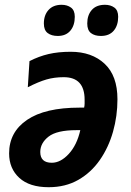

<svg xmlns="http://www.w3.org/2000/svg" viewBox="-20 -771 548 801"><path d="M183 10Q103 10 60.5 -29Q18 -68 18 -131Q18 -220 93 -271Q168 -322 312 -322H331Q333 -331 333 -339Q333 -347 333 -355Q333 -449 246 -449Q207 -449 174 -439.5Q141 -430 96 -407L103 -516Q142 -536 182.5 -545.5Q223 -555 275 -555Q363 -555 416.5 -505Q470 -455 470 -357Q470 -287 451.5 -221.5Q433 -156 396.5 -103.5Q360 -51 306.5 -20.5Q253 10 183 10ZM196 -92Q233 -92 267 -129Q301 -166 315 -228H299Q217 -228 182.5 -201Q148 -174 148 -137Q148 -92 196 -92ZM401 -621Q375 -621 359.5 -633Q344 -645 344 -673Q344 -708 363 -729.5Q382 -751 418 -751Q441 -751 457 -739.5Q473 -728 473 -701Q473 -665 454.5 -643Q436 -621 401 -621ZM221 -621Q195 -621 179 -633Q163 -645 163 -673Q163 -708 182.5 -729.5Q202 -751 237 -751Q260 -751 276 -739.5Q292 -728 292 -701Q292 -665 273.5 -643Q255 -621 221 -621Z"/></svg>

Font: Noto Sans SemiCondensed
Style: Bold Italic
Weight: 700
Width: 4
Italic angle: -12°
Designer: Monotype Design Team
Foundry: Monotype Imaging Inc.
Version: Version 2.013; ttfautohint (v1.8.4.7-5d5b)